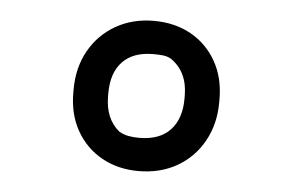

<svg xmlns="http://www.w3.org/2000/svg" viewBox="-36 -757 671 440"><g transform="rotate(5 300.0 -537.0)"><path d="M302 -710Q350 -710 387 -689.5Q424 -669 445.5 -631.5Q467 -594 467 -544V-537Q467 -487 445 -447.5Q423 -408 384.5 -386Q346 -364 296 -364Q249 -364 212 -384.5Q175 -405 153.5 -442.5Q132 -480 132 -530V-537Q132 -588 154 -627Q176 -666 214.5 -688Q253 -710 302 -710ZM291 -440Q338 -440 362.5 -466Q387 -492 387 -538V-545Q387 -600 348 -627Q339 -632 329 -633Q319 -634 307 -634Q261 -634 236.5 -608.5Q212 -583 212 -536V-529Q212 -477 245 -450Q256 -444 267 -442Q278 -440 291 -440Z"/></g></svg>

Font: Recursive Mn Csl St Med
Style: Regular
Weight: 500
Monospace: yes
Version: Version 1.079;hotconv 1.0.112;makeotfexe 2.5.65598; ttfautoh